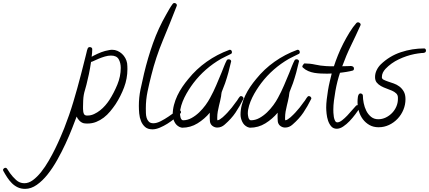

<svg xmlns="http://www.w3.org/2000/svg" viewBox="-430 -801 2822 1263"><path d="M408.2 -346.7Q408.2 -284.2 386.2 -226.1Q364.3 -168 330.1 -115.2Q313.5 -90.8 294.4 -67.9Q275.4 -44.9 252.4 -27.3Q229.5 -9.8 202.6 1Q175.8 11.7 144.5 11.7Q140.6 11.7 132.3 11.2Q124 10.7 121.1 9.8Q105.5 5.9 92.8 -6.8Q80.1 -19.5 74.2 -34.2Q62.5 -2.9 43.9 44.4Q25.4 91.8 1 144.5Q-23.4 197.3 -53.2 250.5Q-83 303.7 -116.7 346.2Q-150.4 388.7 -188 415Q-225.6 441.4 -264.6 441.4Q-292 441.4 -313.5 431.2Q-335 420.9 -352.1 403.8Q-369.1 386.7 -382.8 365.7Q-396.5 344.7 -408.2 323.2Q-410.2 319.3 -410.2 317.4Q-410.2 311.5 -404.8 307.1Q-399.4 302.7 -394.5 302.7Q-387.7 302.7 -383.8 308.6Q-378.9 316.4 -374 323.2Q-369.1 330.1 -364.3 337.9Q-347.7 361.3 -324.2 382.8Q-300.8 404.3 -269.5 404.3Q-241.2 404.3 -213.4 383.8Q-185.5 363.3 -159.2 330.1Q-132.8 296.9 -109.4 256.3Q-85.9 215.8 -66.4 175.8Q-46.9 135.7 -31.7 100.1Q-16.6 64.5 -7.8 43Q26.4 -43.9 52.7 -131.8Q79.1 -219.7 102.5 -310.5Q110.4 -340.8 117.7 -370.1Q125 -399.4 132.8 -429.7Q136.7 -442.4 139.2 -455.6Q141.6 -468.8 146.5 -481.4Q150.4 -491.2 160.2 -491.2Q167 -491.2 171.9 -487.8Q176.8 -484.4 176.8 -477.5Q176.8 -466.8 175.8 -454.1Q174.8 -441.4 172.9 -427.7Q176.8 -429.7 179.7 -431.2Q182.6 -432.6 185.5 -434.6Q211.9 -448.2 235.8 -457.5Q259.8 -466.8 289.1 -471.7Q293.9 -472.7 298.3 -473.1Q302.7 -473.6 307.6 -473.6Q326.2 -473.6 342.8 -466.3Q359.4 -459 372.6 -446.8Q385.7 -434.6 394.5 -418.5Q403.3 -402.3 406.2 -384.8Q407.2 -375 407.7 -365.7Q408.2 -356.4 408.2 -346.7ZM364.3 -354.5Q364.3 -387.7 350.6 -411.6Q336.9 -435.5 299.8 -435.5Q281.2 -435.5 259.8 -429.2Q238.3 -422.9 219.7 -415Q201.2 -407.2 187 -400.4Q172.9 -393.6 168.9 -393.6Q163.1 -353.5 154.8 -313.5Q146.5 -273.4 138.7 -244.1Q134.8 -227.5 129.4 -210.4Q124 -193.4 121.1 -176.8Q118.2 -161.1 117.2 -138.7Q116.2 -116.2 116.2 -99.6Q116.2 -93.8 116.2 -84.5Q116.2 -75.2 117.7 -66.4Q119.1 -57.6 122.6 -50.8Q126 -43.9 133.8 -42Q136.7 -41 140.1 -41Q143.6 -41 146.5 -41Q168 -41 189 -50.8Q210 -60.5 228.5 -75.2Q247.1 -89.8 262.7 -107.9Q278.3 -126 289.1 -142.6Q319.3 -189.5 341.8 -244.1Q364.3 -298.8 364.3 -354.5Z M760.7 -63.5Q760.7 -58.6 756.8 -54.7Q741.2 -40 718.8 -21.5Q696.3 -2.9 671.4 12.7Q646.5 28.3 620.6 39.1Q594.7 49.8 573.2 49.8Q542 49.8 524.4 34.2Q506.8 18.6 497.6 -4.4Q488.3 -27.3 485.8 -54.2Q483.4 -81.1 483.4 -104.5Q483.4 -159.2 494.1 -211.9Q504.9 -264.6 517.6 -317.4Q542 -419.9 576.7 -517.6Q611.3 -615.2 664.1 -707Q673.8 -724.6 684.1 -742.2Q694.3 -759.8 706.1 -775.4Q710 -781.2 716.8 -781.2Q722.7 -781.2 728 -777.3Q733.4 -773.4 733.4 -766.6Q733.4 -763.7 732.4 -761.7Q688.5 -648.4 641.6 -536.1Q594.7 -423.8 565.4 -305.7Q551.8 -252.9 540.5 -198.7Q529.3 -144.5 529.3 -88.9Q529.3 -74.2 529.8 -57.1Q530.3 -40 534.7 -25.4Q539.1 -10.7 549.3 -0.5Q559.6 9.8 579.1 9.8Q600.6 9.8 627.4 -3.9Q654.3 -17.6 679.2 -34.7Q704.1 -51.8 722.7 -65.4Q741.2 -79.1 745.1 -79.1Q751 -79.1 755.9 -74.2Q760.7 -69.3 760.7 -63.5Z M1171.9 -152.3Q1146.5 -100.6 1119.1 -60.1Q1091.8 -19.5 1047.9 18.6Q1026.4 38.1 999 38.1Q984.4 38.1 971.2 29.8Q958 21.5 953.1 6.8Q951.2 2 950.7 -6.8Q950.2 -15.6 949.7 -25.4Q949.2 -35.2 949.7 -44.4Q950.2 -53.7 950.2 -59.6Q916 -18.6 869.6 10.3Q823.2 39.1 767.6 39.1Q764.6 39.1 759.3 37.1Q753.9 35.2 751 34.2Q728.5 23.4 717.3 0Q706.1 -23.4 706.1 -46.9Q706.1 -79.1 714.4 -110.8Q722.7 -142.6 736.8 -172.4Q751 -202.1 769.5 -229.5Q788.1 -256.8 808.6 -281.2Q861.3 -346.7 929.7 -395Q998 -443.4 1078.1 -472.7Q1079.1 -473.6 1082 -473.6Q1088.9 -473.6 1092.3 -468.8Q1095.7 -463.9 1095.7 -458Q1095.7 -449.2 1088.9 -446.3Q1072.3 -437.5 1056.2 -430.2Q1040 -422.9 1024.4 -414.1Q916 -351.6 841.8 -253.9Q827.1 -234.4 811.5 -210Q795.9 -185.5 783.2 -159.7Q770.5 -133.8 762.2 -106.4Q753.9 -79.1 753.9 -53.7Q753.9 -49.8 754.9 -42.5Q755.9 -35.2 757.8 -27.8Q759.8 -20.5 764.2 -15.1Q768.6 -9.8 774.4 -9.8Q802.7 -9.8 829.6 -24.4Q856.4 -39.1 879.9 -61.5Q903.3 -84 921.9 -109.4Q940.4 -134.8 952.1 -157.2Q974.6 -198.2 992.2 -239.7Q1009.8 -281.2 1027.3 -323.2Q1034.2 -340.8 1043.5 -364.3Q1052.7 -387.7 1061.5 -404.3Q1065.4 -411.1 1074.2 -411.1Q1081.1 -411.1 1085.9 -407.2Q1090.8 -403.3 1090.8 -396.5L1089.8 -394.5Q1082 -359.4 1072.3 -323.7Q1062.5 -288.1 1050.8 -253.9Q1045.9 -240.2 1039.1 -223.6Q1032.2 -207 1028.3 -195.3Q1026.4 -188.5 1025.9 -181.6Q1025.4 -174.8 1024.4 -168Q1021.5 -152.3 1018.1 -137.2Q1014.6 -122.1 1010.7 -106.4Q1005.9 -86.9 1002.4 -66.9Q999 -46.9 999 -26.4Q999 -21.5 999 -17.6Q999 -13.7 1000 -9.8Q1006.8 -9.8 1016.1 -15.6Q1025.4 -21.5 1035.2 -29.8Q1044.9 -38.1 1053.2 -46.9Q1061.5 -55.7 1066.4 -60.5Q1095.7 -91.8 1122.1 -129.9Q1128.9 -137.7 1134.3 -147Q1139.6 -156.2 1146.5 -164.1Q1149.4 -168.9 1155.3 -168.9Q1162.1 -168.9 1167 -164.1Q1171.9 -159.2 1171.9 -152.3Z M1618.2 -152.3Q1592.8 -100.6 1565.4 -60.1Q1538.1 -19.5 1494.1 18.6Q1472.7 38.1 1445.3 38.1Q1430.7 38.1 1417.5 29.8Q1404.3 21.5 1399.4 6.8Q1397.5 2 1397 -6.8Q1396.5 -15.6 1396 -25.4Q1395.5 -35.2 1396 -44.4Q1396.5 -53.7 1396.5 -59.6Q1362.3 -18.6 1315.9 10.3Q1269.5 39.1 1213.9 39.1Q1210.9 39.1 1205.6 37.1Q1200.2 35.2 1197.3 34.2Q1174.8 23.4 1163.6 0Q1152.3 -23.4 1152.3 -46.9Q1152.3 -79.1 1160.6 -110.8Q1168.9 -142.6 1183.1 -172.4Q1197.3 -202.1 1215.8 -229.5Q1234.4 -256.8 1254.9 -281.2Q1307.6 -346.7 1376 -395Q1444.3 -443.4 1524.4 -472.7Q1525.4 -473.6 1528.3 -473.6Q1535.2 -473.6 1538.6 -468.8Q1542 -463.9 1542 -458Q1542 -449.2 1535.2 -446.3Q1518.6 -437.5 1502.4 -430.2Q1486.3 -422.9 1470.7 -414.1Q1362.3 -351.6 1288.1 -253.9Q1273.4 -234.4 1257.8 -210Q1242.2 -185.5 1229.5 -159.7Q1216.8 -133.8 1208.5 -106.4Q1200.2 -79.1 1200.2 -53.7Q1200.2 -49.8 1201.2 -42.5Q1202.1 -35.2 1204.1 -27.8Q1206.1 -20.5 1210.4 -15.1Q1214.8 -9.8 1220.7 -9.8Q1249 -9.8 1275.9 -24.4Q1302.7 -39.1 1326.2 -61.5Q1349.6 -84 1368.2 -109.4Q1386.7 -134.8 1398.4 -157.2Q1420.9 -198.2 1438.5 -239.7Q1456.1 -281.2 1473.6 -323.2Q1480.5 -340.8 1489.7 -364.3Q1499 -387.7 1507.8 -404.3Q1511.7 -411.1 1520.5 -411.1Q1527.3 -411.1 1532.2 -407.2Q1537.1 -403.3 1537.1 -396.5L1536.1 -394.5Q1528.3 -359.4 1518.6 -323.7Q1508.8 -288.1 1497.1 -253.9Q1492.2 -240.2 1485.4 -223.6Q1478.5 -207 1474.6 -195.3Q1472.7 -188.5 1472.2 -181.6Q1471.7 -174.8 1470.7 -168Q1467.8 -152.3 1464.4 -137.2Q1460.9 -122.1 1457 -106.4Q1452.1 -86.9 1448.7 -66.9Q1445.3 -46.9 1445.3 -26.4Q1445.3 -21.5 1445.3 -17.6Q1445.3 -13.7 1446.3 -9.8Q1453.1 -9.8 1462.4 -15.6Q1471.7 -21.5 1481.4 -29.8Q1491.2 -38.1 1499.5 -46.9Q1507.8 -55.7 1512.7 -60.5Q1542 -91.8 1568.4 -129.9Q1575.2 -137.7 1580.6 -147Q1585.9 -156.2 1592.8 -164.1Q1595.7 -168.9 1601.6 -168.9Q1608.4 -168.9 1613.3 -164.1Q1618.2 -159.2 1618.2 -152.3Z M1942.4 -639.6Q1942.4 -637.7 1941.9 -636.7Q1941.4 -635.7 1941.4 -634.8Q1911.1 -567.4 1878.9 -501.5Q1846.7 -435.5 1821.3 -365.2Q1832 -365.2 1841.8 -365.7Q1851.6 -366.2 1862.3 -366.2Q1867.2 -366.2 1873.5 -366.7Q1879.9 -367.2 1885.3 -365.7Q1890.6 -364.3 1894.5 -360.8Q1898.4 -357.4 1898.4 -349.6Q1898.4 -339.8 1890.6 -336.9Q1883.8 -335 1872.6 -332.5Q1861.3 -330.1 1849.1 -328.1Q1836.9 -326.2 1825.7 -324.7Q1814.5 -323.2 1806.6 -322.3Q1797.9 -296.9 1790 -266.1Q1782.2 -235.4 1776.4 -202.6Q1770.5 -169.9 1766.6 -138.2Q1762.7 -106.4 1762.7 -80.1Q1762.7 -73.2 1763.2 -59.1Q1763.7 -44.9 1766.1 -31.2Q1768.6 -17.6 1773.9 -6.8Q1779.3 3.9 1789.1 3.9Q1802.7 3.9 1820.3 -9.8Q1837.9 -23.4 1855 -41.5Q1872.1 -59.6 1887.2 -77.6Q1902.3 -95.7 1912.1 -105.5Q1916 -109.4 1920.9 -109.4Q1926.8 -109.4 1932.1 -104.5Q1937.5 -99.6 1937.5 -93.8Q1937.5 -90.8 1934.6 -86.9Q1923.8 -71.3 1906.7 -48.3Q1889.6 -25.4 1869.6 -4.4Q1849.6 16.6 1827.6 31.2Q1805.7 45.9 1785.2 45.9Q1762.7 45.9 1749 30.3Q1735.4 14.6 1728 -7.3Q1720.7 -29.3 1718.3 -53.2Q1715.8 -77.1 1715.8 -93.8Q1715.8 -117.2 1719.2 -146.5Q1722.7 -175.8 1727.5 -206.1Q1732.4 -236.3 1739.3 -265.1Q1746.1 -293.9 1752 -317.4Q1744.1 -317.4 1736.8 -316.9Q1729.5 -316.4 1721.7 -316.4Q1701.2 -316.4 1679.7 -317.4Q1658.2 -318.4 1637.7 -321.8Q1617.2 -325.2 1597.7 -333.5Q1578.1 -341.8 1562.5 -356.4Q1558.6 -359.4 1558.6 -365.2Q1558.6 -367.2 1564.5 -375.5Q1570.3 -383.8 1572.3 -383.8Q1608.4 -383.8 1643.6 -376Q1678.7 -368.2 1714.8 -366.2Q1726.6 -365.2 1738.8 -365.2Q1751 -365.2 1763.7 -365.2H1766.6Q1777.3 -398.4 1793 -437.5Q1808.6 -476.6 1828.1 -514.6Q1847.7 -552.7 1869.6 -588.4Q1891.6 -624 1915 -650.4Q1920.9 -654.3 1924.8 -654.3Q1930.7 -654.3 1936.5 -649.9Q1942.4 -645.5 1942.4 -639.6Z M2372.1 -468.8Q2372.1 -456.1 2360.4 -454.1Q2355.5 -452.1 2351.1 -452.6Q2346.7 -453.1 2341.8 -452.1Q2330.1 -451.2 2318.8 -449.2Q2307.6 -447.3 2295.9 -445.3Q2243.2 -434.6 2192.9 -410.6Q2142.6 -386.7 2105.5 -347.7Q2094.7 -335.9 2088.4 -322.8Q2082 -309.6 2082 -293Q2082 -282.2 2093.8 -276.4Q2105.5 -270.5 2122.6 -264.6Q2139.6 -258.8 2159.7 -252Q2179.7 -245.1 2196.8 -232.4Q2213.9 -219.7 2225.6 -199.7Q2237.3 -179.7 2237.3 -148.4Q2237.3 -112.3 2223.6 -79.1Q2210 -45.9 2185.5 -20Q2161.1 5.9 2128.9 21Q2096.7 36.1 2060.5 36.1Q2026.4 36.1 2000.5 21.5Q1974.6 6.8 1957 -16.6Q1939.5 -40 1930.7 -69.8Q1921.9 -99.6 1921.9 -130.9Q1921.9 -136.7 1922.4 -146Q1922.9 -155.3 1924.3 -164.1Q1925.8 -172.9 1929.7 -179.7Q1933.6 -186.5 1941.4 -186.5Q1946.3 -186.5 1951.7 -182.6Q1957 -178.7 1957 -172.9Q1957 -150.4 1962.4 -123Q1967.8 -95.7 1979.5 -72.3Q1991.2 -48.8 2010.7 -32.7Q2030.3 -16.6 2058.6 -16.6Q2084 -16.6 2107.4 -27.8Q2130.9 -39.1 2148.9 -57.6Q2167 -76.2 2177.2 -100.1Q2187.5 -124 2187.5 -149.4V-159.2Q2187.5 -175.8 2176.3 -186.5Q2165 -197.3 2148.4 -204.6Q2131.8 -211.9 2112.3 -218.8Q2092.8 -225.6 2076.2 -234.9Q2059.6 -244.1 2048.3 -257.8Q2037.1 -271.5 2037.1 -293.9Q2037.1 -317.4 2047.4 -338.9Q2057.6 -360.4 2074.2 -377Q2131.8 -432.6 2206.5 -457.5Q2281.2 -482.4 2360.4 -482.4Q2366.2 -482.4 2369.1 -478Q2372.1 -473.6 2372.1 -468.8Z"/></svg>

Font: Calligraffiti
Style: Regular
Weight: 400
Designer: Dathan Boardman
Foundry: Open Window
Version: Version 1.000